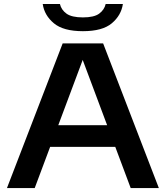

<svg xmlns="http://www.w3.org/2000/svg" viewBox="-20 -962 848 982"><path d="M15.5 0 300.5 -740H507.5L792.5 0H648.5L569.5 -211H236.5L157.5 0ZM278 -321.5H528L403 -655.5ZM404 -802.5Q304 -802.5 255.5 -843Q207 -883.5 198.5 -941.5H286.5Q293.5 -911.5 320.2 -892.2Q347 -873 404 -873Q461 -873 487.2 -892.2Q513.5 -911.5 520.5 -941.5H608.5Q600 -883.5 552 -843Q504 -802.5 404 -802.5Z"/></svg>

Font: Encode Sans Exp SmBold
Style: Regular
Weight: 600
Width: 7
Designer: Multiple Designers
Foundry: Impallari Type
Version: Version 3.002; ttfautohint (v1.8.3) -l 8 -r 50 -G 200 -x 14 